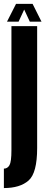

<svg xmlns="http://www.w3.org/2000/svg" viewBox="-42 -734 233 984"><path d="M-22.1 229.8V130.2Q-3.4 130.2 6.6 112.5Q16.6 94.8 16.6 35.5V-600H148.4V24.5Q148.4 152.5 104.5 191.1Q60.6 229.8 -22.1 229.8ZM-6.2 -622.8 40.2 -714.2H125L170.8 -622.8H110.8L82 -685L53.2 -622.8Z"/></svg>

Font: Anybody UltraCondensed Thin
Style: Regular
Weight: 100
Width: 1
Designer: Tyler Finck
Foundry: Etcetera Type Company
Version: Version 1.110